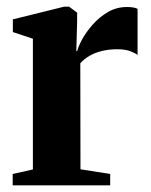

<svg xmlns="http://www.w3.org/2000/svg" viewBox="-20 -555 452 575"><path d="M18 0V-34L78.5 -47.5V-439L18.5 -459V-497L172 -535H187L211 -517V-491L208.5 -401.5L211.5 -403Q214.5 -416 226.2 -437.5Q238 -459 257.5 -481.2Q277 -503.5 303 -518.8Q329 -534 360 -534Q372 -534 379.8 -532.5Q387.5 -531 392 -528.5V-390.5Q385 -396 369.8 -401.8Q354.5 -407.5 332 -407.5Q307 -407.5 286 -402.5Q265 -397.5 248.8 -388.2Q232.5 -379 220.5 -365.5L221 -48L310 -34V0Z"/></svg>

Font: Merriweather 96pt
Style: Bold
Weight: 700
Version: Version 2.100